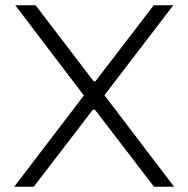

<svg xmlns="http://www.w3.org/2000/svg" viewBox="-20 -708 714 728"><path d="M34 0 298 -346 38 -688H115L335 -400H342L563 -688H637L376 -347L640 0H564L340 -292H332L108 0Z"/></svg>

Font: Saira Thin Light
Style: Regular
Weight: 300
Version: Version 1.101